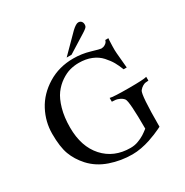

<svg xmlns="http://www.w3.org/2000/svg" viewBox="-201 -1052 1182 1228"><g transform="rotate(-30 389.5 -438.5)"><path d="M749 -344Q733 -343 725.5 -342Q718 -341 705 -333.5Q692 -326 681 -312Q663 -289 663 -53Q661 -52 644.5 -44Q628 -36 606 -27Q584 -18 555.5 -8.5Q527 1 492.5 7.5Q458 14 426 14Q342 14 263.5 -13Q185 -40 133 -97Q88 -147 67 -203.5Q46 -260 46 -356Q46 -445 88 -524.5Q130 -604 213.5 -655.5Q297 -707 403 -707Q465 -707 524 -689.5Q583 -672 591 -672Q597 -672 606 -674Q615 -676 626 -684.5Q637 -693 640 -707H663Q662 -701 661.5 -690.5Q661 -680 660 -649Q659 -618 661 -597L671 -486H648Q635 -520 620 -546.5Q605 -573 578.5 -602.5Q552 -632 511.5 -648.5Q471 -665 419 -665Q386 -665 354 -656.5Q322 -648 287 -624.5Q252 -601 225.5 -565.5Q199 -530 182 -470Q165 -410 165 -334Q165 -193 239.5 -110.5Q314 -28 436 -28Q451 -28 465.5 -30.5Q480 -33 493 -38Q506 -43 517 -48Q528 -53 539 -60Q550 -67 556 -71.5Q562 -76 569.5 -81.5Q577 -87 578 -88Q578 -291 562 -312Q551 -326 534 -333.5Q517 -341 507.5 -342Q498 -343 479 -344V-372Q502 -365 619 -365Q728 -365 749 -372ZM576 -859Q576 -851 573.5 -845Q571 -839 562.5 -832.5Q554 -826 552.5 -825Q551 -824 539 -816L406 -733H370L497 -861Q529 -891 546 -891Q560 -891 568 -882Q576 -873 576 -859Z"/></g></svg>

Font: GFS Artemisia
Style: Regular
Weight: 400
Designer: Takis Katsoulidis and George D. Matthiopoulos
Foundry: Takis Katsoulidis and George D. Matthiopoulos
Version: Version 1.0